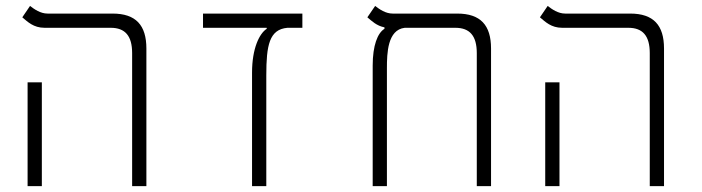

<svg xmlns="http://www.w3.org/2000/svg" viewBox="-20 -632 2384 652"><path d="M428.7 0H477.1V-467.3C477.1 -546.4 441.4 -585.9 362.3 -585.9H141.6C117.2 -585.9 96.7 -600.6 82 -611.8L55.7 -573.2C73.7 -558.1 93.8 -537.6 131.3 -537.6H356C404.8 -537.6 428.7 -510.3 428.7 -451.7ZM73.7 0H122.1V-352.5H73.7Z M1006.8 -585.9H669.4V-537.6H885.7V-534.2C860.8 -518.1 835.9 -467.8 835.9 -385.3V0H884.3V-376C884.3 -478.5 894.5 -532.2 956.1 -537.6H1006.8Z M1647.5 -467.3C1647.5 -546.4 1611.8 -585.9 1532.7 -585.9H1313.5C1289.1 -585.9 1268.6 -600.6 1253.9 -611.8L1227.5 -573.2C1242.7 -560.5 1258.8 -544.4 1285.6 -539.1V-534.2C1262.2 -520 1245.6 -477.5 1245.6 -409.7V0H1293.9V-400.4C1293.9 -451.2 1295.9 -530.8 1354.5 -537.6H1526.4C1575.2 -537.6 1599.1 -510.3 1599.1 -451.7V0H1647.5Z M2186.5 0H2234.9V-467.3C2234.9 -546.4 2199.2 -585.9 2120.1 -585.9H1899.4C1875 -585.9 1854.5 -600.6 1839.8 -611.8L1813.5 -573.2C1831.5 -558.1 1851.6 -537.6 1889.2 -537.6H2113.8C2162.6 -537.6 2186.5 -510.3 2186.5 -451.7ZM1831.5 0H1879.9V-352.5H1831.5Z"/></svg>

Font: Cascadia Code PL ExtraLight
Style: Regular
Weight: 200
Monospace: yes
Designer: Aaron Bell
Foundry: Saja Typeworks
Version: Version 2404.023